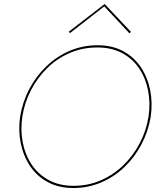

<svg xmlns="http://www.w3.org/2000/svg" viewBox="-20 -935 791 963"><path d="M92 -350Q82 -283 94 -221Q106 -159 138.5 -110Q171 -61 224 -32Q277 -3 349 -3Q422 -3 485.5 -30.5Q549 -58 598.5 -106Q648 -154 681 -217Q714 -280 725 -350Q735 -417 723 -479.5Q711 -542 678.5 -591Q646 -640 593 -668.5Q540 -697 468 -697Q395 -697 331.5 -670Q268 -643 218.5 -595Q169 -547 136 -484Q103 -421 92 -350ZM81 -350Q93 -424 127 -488.5Q161 -553 212.5 -602.5Q264 -652 329.5 -680Q395 -708 469 -708Q543 -708 597.5 -678.5Q652 -649 686 -598.5Q720 -548 733 -484Q746 -420 736 -350Q724 -277 690 -212Q656 -147 604.5 -97.5Q553 -48 487.5 -20Q422 8 348 8Q275 8 220 -21.5Q165 -51 131 -102Q97 -153 84 -217Q71 -281 81 -350ZM331 -769 325 -776 505 -915 637 -775 629 -768 503 -903Z"/></svg>

Font: Jost Thin
Style: Italic
Weight: 200
Italic angle: -5°
Version: Version 3.710